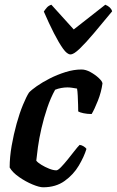

<svg xmlns="http://www.w3.org/2000/svg" viewBox="-20 -795 496 815"><path d="M163 0Q147 0 118 -12Q89 -24 61 -43.5Q33 -63 21 -84Q21 -128 29.5 -176.5Q38 -225 50.5 -270Q63 -315 77.5 -350Q92 -385 103 -402Q113 -413 136.5 -429.5Q160 -446 191.5 -462Q223 -478 258 -489Q293 -500 326 -500Q344 -500 364 -489Q384 -478 399 -464Q414 -450 415 -441Q410 -404 395.5 -367.5Q381 -331 369 -311Q350 -311 334 -314.5Q318 -318 312 -322Q312 -330 311.5 -349.5Q311 -369 310 -389Q309 -409 307 -419Q296 -421 285.5 -422.5Q275 -424 266 -424Q254 -424 240 -421.5Q226 -419 214 -414Q195 -380 180.5 -337Q166 -294 156 -250.5Q146 -207 141 -170.5Q136 -134 134 -113Q140 -105 155.5 -95.5Q171 -86 188.5 -79Q206 -72 219 -72Q226 -72 239 -85.5Q252 -99 267 -117.5Q282 -136 295.5 -153.5Q309 -171 318 -180Q327 -179 335.5 -173.5Q344 -168 347 -163Q337 -130 314.5 -92Q292 -54 254.5 -27Q217 0 163 0ZM279 -564Q265 -564 247.5 -588.5Q230 -613 209 -654Q188 -695 166 -746Q172 -755 179 -763Q186 -771 198 -775L293 -670L427 -775Q451 -765 456 -747Q414 -696 379 -654.5Q344 -613 318.5 -588.5Q293 -564 279 -564Z"/></svg>

Font: Texturina
Style: Bold Italic
Weight: 700
Italic angle: -11°
Designer: Guillermo Torres Carreño
Foundry: Omnibus-Type
Version: Version 1.002; ttfautohint (v1.8.3)